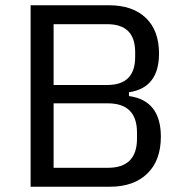

<svg xmlns="http://www.w3.org/2000/svg" viewBox="-20 -710 690 730"><path d="M96.4 0V-690H394.4Q484.2 -690 534.4 -642Q584.6 -594 584.6 -506.7Q584.6 -376 470.4 -359.2V-344.8Q591.6 -328 591.6 -190.3Q591.6 -100 540 -50Q488.5 0 397.1 0ZM389.9 -72Q500.9 -72 500.9 -183V-205.8Q500.9 -317.1 389.9 -317.1H183.8V-72ZM387.9 -386.9Q493.9 -386.9 493.9 -493.2V-512Q493.9 -618 387.9 -618H183.8V-386.9Z"/></svg>

Font: Mozilla Text ExtraLight
Style: Regular
Weight: 200
Designer: Studio DRAMA
Foundry: Studio DRAMA
Version: Version 1.000